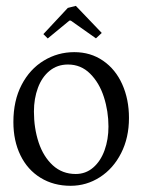

<svg xmlns="http://www.w3.org/2000/svg" viewBox="-20 -610 476 644"><path d="M140.1 -481 212.9 -541H217.3L301.8 -481.4L321.3 -499.5L234.4 -590.3L207.5 -583.5L125.5 -495.6ZM412.6 -214.4Q412.6 -276.9 390.1 -327.1Q367.7 -377.4 325.9 -406.2Q284.2 -435.1 229 -435.1Q173.8 -435.1 127 -406.7Q80.1 -378.4 52.5 -325.4Q24.9 -272.5 24.9 -200.7Q24.9 -137.7 48.6 -89.1Q72.3 -40.5 116 -13.7Q159.7 13.2 216.8 13.2Q270 13.2 314.9 -15.6Q359.9 -44.4 386.2 -96.2Q412.6 -147.9 412.6 -214.4ZM343.8 -185.5Q343.8 -142.1 330.6 -105.7Q317.4 -69.3 292.5 -47.9Q267.6 -26.4 233.9 -26.4Q189 -26.4 157.2 -55.4Q125.5 -84.5 109.6 -132.3Q93.8 -180.2 93.8 -235.8Q93.8 -279.3 107.2 -315.4Q120.6 -351.6 146.5 -372.6Q172.4 -393.6 208 -393.6Q251.5 -393.6 282.2 -363Q313 -332.5 328.4 -284.7Q343.8 -236.8 343.8 -185.5Z"/></svg>

Font: Neuton Light
Style: Regular
Weight: 300
Designer: Brian M Zick
Foundry: Brian M Zick
Version: Version 1.560